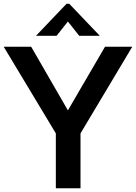

<svg xmlns="http://www.w3.org/2000/svg" viewBox="-21 -1015 733 1035"><path d="M413 0H280V-296L-1 -763H147L345 -420L545 -763H692L413 -296ZM284 -822H173L338 -995H352L517 -822H406L345 -899Z"/></svg>

Font: Open Sauce One SemiBold
Style: Regular
Weight: 600
Designer: Alfredo Marco Pradil
Foundry: Creative Sauce Fz LLC
Version: Version 1.477